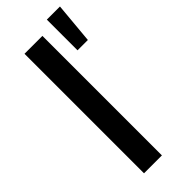

<svg xmlns="http://www.w3.org/2000/svg" viewBox="-251 -795 827 827"><g transform="rotate(-45 162.5 -382.0)"><path d="M182 -728H73V0H182ZM245 -577H308L325 -764H245Z"/></g></svg>

Font: Wafeq Medium
Style: Regular
Weight: 500
Designer: Rasmus Andersson & Azza Alameddine
Foundry: Google & TypeTogether
Version: Version 3.000;January 28, 2025;FontCreator 15.0.0.3014 64-bi